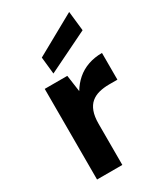

<svg xmlns="http://www.w3.org/2000/svg" viewBox="-191 -842 792 921"><g transform="rotate(-30 205.5 -381.5)"><path d="M65 0V-502H190L203 -410Q222 -442 249 -465.5Q276 -489 311.5 -501.5Q347 -514 389 -514V-366H343Q313 -366 287.5 -359.5Q262 -353 243.5 -337.5Q225 -322 215 -295Q205 -268 205 -228V0ZM138 -545 128 -639 351 -763 363 -655Z"/></g></svg>

Font: DM Sans 16pt ExtraBold
Style: Regular
Weight: 800
Version: Version 4.004;gftools[0.9.30]